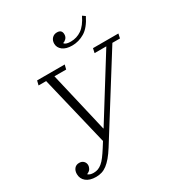

<svg xmlns="http://www.w3.org/2000/svg" viewBox="-210 -1051 1126 1205"><g transform="rotate(-30 352.5 -448.5)"><path d="M135 12Q89 12 63.5 -9Q38 -30 38 -64Q38 -88 50.5 -103Q63 -118 85 -118Q105 -118 116.5 -106Q128 -94 128 -77Q128 -66 121 -53Q114 -40 95 -32V-29Q102 -24 111 -21Q120 -18 134 -18Q152 -18 166.5 -23.5Q181 -29 195.5 -41Q210 -53 225.5 -73.5Q241 -94 260 -124L284 -162L163 -666H108L116 -698H316L308 -666H223L325 -229H327L599 -666H514L521 -698H705L698 -666H643L294 -109Q272 -74 252.5 -51Q233 -28 214.5 -14Q196 0 176.5 6Q157 12 135 12ZM417 -777Q373 -777 348.5 -796Q324 -815 324 -844Q324 -867 338 -882Q352 -897 374 -897Q409 -897 409 -863Q409 -845 398 -833.5Q387 -822 376 -820V-816Q388 -803 422 -803Q465 -803 500 -827Q535 -851 563 -909L583 -895Q550 -828 507.5 -802.5Q465 -777 417 -777Z"/></g></svg>

Font: IBM Plex Serif Light
Style: Italic
Weight: 300
Italic angle: -14°
Designer: Mike Abbink, Paul van der Laan, Pieter van Rosmalen
Foundry: Bold Monday
Version: Version 3.001